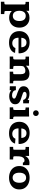

<svg xmlns="http://www.w3.org/2000/svg" viewBox="1727 -2433 908 4402"><g transform="rotate(90 2181.0 -232.0)"><path d="M20 202.1V123.5Q59.6 123 75.2 116.2Q79.6 106.9 81.3 97.7Q83 88.4 83 75.2V-332.5Q83 -357.4 69.1 -361.3Q55.2 -365.2 23.4 -365.2V-443.4Q43.9 -443.4 63.5 -443.1Q83 -442.9 101.1 -442.9Q131.3 -442.9 162.8 -443.4Q194.3 -443.8 227.1 -445.3V-379.9Q245.6 -408.7 286.9 -431.4Q328.1 -454.1 388.2 -454.1Q455.1 -454.1 505.6 -425.3Q556.2 -396.5 584.7 -344.5Q613.3 -292.5 613.3 -223.6Q613.3 -151.4 584.7 -98.4Q556.2 -45.4 504.9 -16.6Q453.6 12.2 385.3 12.2Q338.4 12.2 299.3 -2.9Q260.3 -18.1 232.4 -48.3V89.4Q232.4 114.7 245.4 119.1Q258.3 123.5 291 123.5H302.7V202.1Q289.1 202.1 270.3 201.9Q251.5 201.7 230.7 201.7Q210 201.7 190.4 201.7Q170.9 201.7 155.3 201.7Q140.6 201.7 122.3 201.7Q104 201.7 85 201.7Q65.9 201.7 49.1 201.9Q32.2 202.1 20 202.1ZM344.2 -71.8Q397.5 -71.8 429.7 -110.1Q461.9 -148.4 461.9 -223.1Q461.9 -291.5 431.2 -329.8Q400.4 -368.2 344.2 -368.2Q289.1 -368.2 258.3 -329.3Q227.5 -290.5 227.5 -222.2Q227.5 -151.9 257.8 -111.8Q288.1 -71.8 344.2 -71.8Z M960 14.6Q870.6 14.6 811.5 -15.9Q752.4 -46.4 723.1 -99.6Q693.8 -152.8 693.8 -220.2Q693.8 -293 725.8 -345.9Q757.8 -398.9 815.7 -428Q873.5 -457 950.7 -457Q1025.9 -457 1082.5 -428.7Q1139.2 -400.4 1171.1 -344.7Q1203.1 -289.1 1203.1 -206.5L1176.8 -202.6H844.7Q845.2 -133.3 879.2 -96.2Q913.1 -59.1 971.2 -59.1Q1012.7 -59.1 1041.3 -78.4Q1069.8 -97.7 1082 -131.8L1193.4 -123Q1173.8 -56.6 1112.8 -21Q1051.8 14.6 960 14.6ZM846.2 -266.6H1063.5Q1063.5 -319.3 1035.4 -352.3Q1007.3 -385.3 955.1 -385.3Q905.3 -385.3 877.7 -353.5Q850.1 -321.8 846.2 -266.6Z M1275.9 0Q1275.9 -2 1275.9 -13.4Q1275.9 -24.9 1275.6 -39.6Q1275.4 -54.2 1275.4 -65.7Q1275.4 -77.1 1275.4 -79.1Q1303.2 -79.6 1317.9 -81.5Q1332.5 -83.5 1337.6 -91.8Q1342.8 -100.1 1342.8 -118.7V-340.3Q1342.8 -358.9 1326.9 -362.1Q1311 -365.2 1278.3 -365.2Q1278.3 -367.7 1278.3 -386Q1278.3 -404.3 1278.3 -422.6Q1278.3 -440.9 1278.3 -443.4Q1299.3 -443.4 1318.4 -443.1Q1337.4 -442.9 1355 -442.9Q1388.2 -442.9 1420.4 -443.4Q1452.6 -443.8 1487.3 -445.3V-372.1Q1514.6 -404.3 1559.3 -428Q1604 -451.7 1662.1 -453.1Q1745.1 -453.1 1787.8 -410.6Q1830.6 -368.2 1830.6 -271V-108.4Q1830.6 -84.5 1845.7 -82Q1860.8 -79.6 1890.6 -79.1V0Q1860.8 0 1832 -0.2Q1803.2 -0.5 1762.2 -1Q1724.1 -1 1689.9 -0.5Q1655.8 0 1622.6 0V-79.1Q1651.9 -79.1 1664.1 -81.5Q1676.3 -84 1678.7 -92Q1681.2 -100.1 1681.2 -116.2V-250Q1681.2 -303.7 1664.1 -331.5Q1647 -359.4 1600.6 -359.4Q1561.5 -359.4 1536.9 -344.5Q1512.2 -329.6 1499.5 -311.5Q1494.6 -295.9 1493.2 -277.1Q1491.7 -258.3 1491.7 -236.3V-116.2Q1491.7 -88.4 1507.8 -84Q1523.9 -79.6 1561 -79.1V0Q1525.4 0 1491.9 -0.2Q1458.5 -0.5 1410.6 -1Q1370.1 -1 1338.6 -0.5Q1307.1 0 1275.9 0Z M2187.5 10.7Q2138.2 10.7 2104.5 -2Q2070.8 -14.6 2049.3 -39.1L2047.4 -0.5Q2024.9 -0.5 2002.9 -2Q1981 -3.4 1958.5 -3.4V-142.1H2046.9Q2050.8 -97.7 2084.5 -75.9Q2118.2 -54.2 2162.6 -54.2Q2196.8 -54.2 2218.8 -66.9Q2240.7 -79.6 2240.7 -101.6Q2240.7 -121.1 2220.5 -133.8Q2200.2 -146.5 2167.7 -157.5Q2135.3 -168.5 2098.6 -181.2Q2055.2 -196.8 2023.4 -213.9Q1991.7 -231 1974.6 -255.9Q1957.5 -280.8 1957.5 -319.8Q1957.5 -380.9 2002.4 -417Q2047.4 -453.1 2129.9 -453.1Q2172.9 -453.1 2210.2 -442.1Q2247.6 -431.2 2268.6 -409.2Q2269.5 -413.1 2271.2 -422.1Q2272.9 -431.2 2274.7 -439Q2276.4 -446.8 2276.4 -446.8Q2276.4 -446.8 2290.3 -445.6Q2304.2 -444.3 2321.5 -442.6Q2338.9 -440.9 2349.6 -439.9V-309.1H2272.5Q2264.6 -344.7 2235.6 -365.7Q2206.5 -386.7 2158.7 -388.2Q2120.1 -388.2 2102.8 -373.8Q2085.4 -359.4 2085.4 -340.8Q2085.4 -317.4 2113.8 -304.7Q2142.1 -292 2192.4 -276.9Q2249.5 -261.2 2289.3 -242.9Q2329.1 -224.6 2349.6 -197.5Q2370.1 -170.4 2370.1 -127.4Q2370.1 -78.6 2343.8 -48.1Q2317.4 -17.6 2275.6 -3.4Q2233.9 10.7 2187.5 10.7Z M2441.4 0V-79.1Q2468.8 -79.6 2481.7 -82Q2494.6 -84.5 2498.5 -94Q2502.4 -103.5 2502.4 -124V-337.9Q2502.4 -358.4 2488.3 -361.6Q2474.1 -364.7 2443.8 -365.2Q2443.8 -385.3 2444.1 -404.5Q2444.3 -423.8 2444.3 -443.4Q2464.4 -443.4 2483.2 -443.1Q2502 -442.9 2519.5 -442.9Q2551.3 -442.9 2584.2 -443.4Q2617.2 -443.8 2651.4 -445.3V-124Q2651.4 -94.2 2662.1 -86.7Q2672.9 -79.1 2708.5 -79.1V0Q2691.9 0 2671.9 -0.2Q2651.9 -0.5 2630.9 -0.5Q2609.9 -0.5 2590.6 -0.7Q2571.3 -1 2556.6 -1Q2521 -1 2495.1 -0.5Q2469.2 0 2441.4 0ZM2574.7 -536.1Q2546.4 -536.1 2527.6 -555.2Q2508.8 -574.2 2508.8 -601.6Q2508.8 -628.9 2527.6 -647.5Q2546.4 -666 2574.7 -666Q2603 -666 2621.3 -647.2Q2639.6 -628.4 2639.6 -601.1Q2639.6 -573.2 2621.3 -554.7Q2603 -536.1 2574.7 -536.1Z M3038.6 14.6Q2949.2 14.6 2890.1 -15.9Q2831.1 -46.4 2801.8 -99.6Q2772.5 -152.8 2772.5 -220.2Q2772.5 -293 2804.4 -345.9Q2836.4 -398.9 2894.3 -428Q2952.1 -457 3029.3 -457Q3104.5 -457 3161.1 -428.7Q3217.8 -400.4 3249.8 -344.7Q3281.7 -289.1 3281.7 -206.5L3255.4 -202.6H2923.3Q2923.8 -133.3 2957.8 -96.2Q2991.7 -59.1 3049.8 -59.1Q3091.3 -59.1 3119.9 -78.4Q3148.4 -97.7 3160.6 -131.8L3272 -123Q3252.4 -56.6 3191.4 -21Q3130.4 14.6 3038.6 14.6ZM2924.8 -266.6H3142.1Q3142.1 -319.3 3114 -352.3Q3085.9 -385.3 3033.7 -385.3Q2983.9 -385.3 2956.3 -353.5Q2928.7 -321.8 2924.8 -266.6Z M3347.7 0V-79.1Q3382.3 -79.1 3395.8 -81.5Q3409.2 -84 3411.4 -93Q3413.6 -102.1 3413.6 -122.1V-337.4Q3413.6 -358.9 3398.7 -362.1Q3383.8 -365.2 3349.1 -365.2V-443.4Q3359.9 -443.4 3378.9 -443.1Q3397.9 -442.9 3413.6 -442.6Q3429.2 -442.4 3429.2 -442.4Q3459.5 -442.4 3490.7 -443.4Q3522 -444.3 3554.7 -444.8V-351.6Q3576.7 -401.4 3618.2 -427.5Q3659.7 -453.6 3719.7 -453.6Q3740.7 -453.6 3765.6 -449.7V-302.2Q3753.4 -303.2 3736.8 -303Q3720.2 -302.7 3709 -301.8Q3703.6 -321.8 3691.7 -330.8Q3679.7 -339.8 3658.7 -339.8Q3621.6 -339.8 3596.9 -311.8Q3572.3 -283.7 3567.4 -236.3Q3565.9 -232.4 3565.2 -220.7Q3564.5 -209 3564 -193.1Q3563.5 -177.2 3563.2 -160.9Q3563 -144.5 3563 -131.1Q3563 -117.7 3563 -110.8Q3563 -85.9 3579.1 -82.5Q3595.2 -79.1 3636.7 -79.1V0Q3597.7 0 3560.1 -0.5Q3522.5 -1 3471.7 -1Q3431.6 -1 3404.5 -0.5Q3377.4 0 3347.7 0Z M4055.2 14.6Q3980 14.6 3919.2 -12.7Q3858.4 -40 3822.5 -92.8Q3786.6 -145.5 3786.6 -221.2Q3786.6 -295.9 3822 -348.6Q3857.4 -401.4 3918.2 -429.2Q3979 -457 4055.2 -457Q4127.9 -457 4188.7 -430.2Q4249.5 -403.3 4286.4 -350.8Q4323.2 -298.3 4323.2 -221.2Q4323.2 -146.5 4287.4 -93.8Q4251.5 -41 4190.7 -13.2Q4129.9 14.6 4055.2 14.6ZM4054.2 -67.4Q4108.9 -67.4 4139.6 -108.9Q4170.4 -150.4 4170.4 -223.6Q4170.4 -294.9 4140.1 -335.7Q4109.9 -376.5 4055.7 -376.5Q4000.5 -376.5 3970 -335.4Q3939.5 -294.4 3939.5 -221.7Q3939.5 -149.4 3969.5 -108.4Q3999.5 -67.4 4054.2 -67.4Z"/></g></svg>

Font: Kameron
Style: Bold
Weight: 700
Designer: Vernon Adams
Foundry: Vernon Adams
Version: Version 1.100